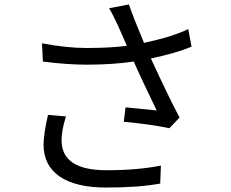

<svg xmlns="http://www.w3.org/2000/svg" viewBox="-20 -810 1040 864"><path d="M277 -286Q257 -224 257 -179Q257 -44 459 -44Q601 -44 704 -65L701 16Q604 34 458 34Q321 34 248 -16Q176 -66 176 -159Q176 -206 196 -293ZM842 -600Q771 -570 659 -547Q736 -379 788 -281L742 -233Q657 -251 537 -262L545 -327L685 -313Q610 -468 582 -533Q487 -519 371 -519Q281 -519 173 -533L169 -615Q282 -594 368 -594Q477 -594 551 -604L513 -690Q491 -739 471 -773L560 -790Q580 -732 628 -617Q757 -645 827 -679Z"/></svg>

Font: Source Han Sans K Regular
Style: Regular
Weight: 400
Designer: Ryoko NISHIZUKA  (kana & ideographs); Paul D. Hunt (Latin, Greek & Cyrillic); Wenlong ZHANG  (bopomofo); Sandoll Communi
Foundry: Adobe Systems Incorporated
Version: Version 1.00 July 18, 2014, initial release